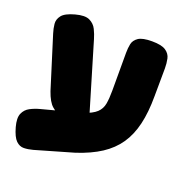

<svg xmlns="http://www.w3.org/2000/svg" viewBox="-117 -692 813 849"><g transform="rotate(20 289.0 -267.5)"><path d="M127 45Q105 51 85 51.5Q65 52 48.5 36Q32 20 20 -23Q9 -63 18.5 -85Q28 -107 49 -118Q70 -129 93 -135L278 -184Q320 -198 338.5 -215.5Q357 -233 361.5 -258.5Q366 -284 366 -321V-499Q366 -521 370 -540.5Q374 -560 393 -573Q412 -586 457 -586Q502 -586 522 -572.5Q542 -559 546.5 -537.5Q551 -516 551 -493L550 -362Q550 -286 536.5 -229Q523 -172 494.5 -130.5Q466 -89 420 -59Q374 -29 307 -7ZM193 -133Q167 -144 146.5 -161.5Q126 -179 110 -225L34 -468Q27 -490 25 -511Q23 -532 37.5 -550.5Q52 -569 96 -581Q140 -593 162.5 -582Q185 -571 195.5 -549.5Q206 -528 212 -507L313 -168Z"/></g></svg>

Font: Fredoka
Style: Bold
Weight: 700
Designer: Ben Nathan
Foundry: Milena B. Brandão, Ben Nathan
Version: Version 2.001